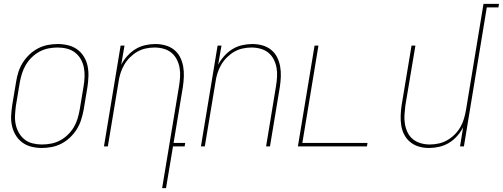

<svg xmlns="http://www.w3.org/2000/svg" viewBox="-20 -755 2593 990"><path d="M195 8Q168 8 142 1.5Q116 -5 95.5 -20Q75 -35 61.5 -57Q48 -79 42 -105Q36 -131 37.5 -158.5Q39 -186 43 -213L63 -333Q67 -359 75 -384Q83 -409 97.5 -432Q112 -455 132 -474Q152 -493 176 -505.5Q200 -518 226 -523Q252 -528 278 -528Q305 -528 331.5 -521.5Q358 -515 378.5 -500Q399 -485 412.5 -463Q426 -441 431.5 -415Q437 -389 436 -361.5Q435 -334 431 -307L411 -187Q406 -161 398 -136Q390 -111 375.5 -88Q361 -65 341 -46Q321 -27 297 -14.5Q273 -2 247 3Q221 8 195 8ZM196 -10Q219 -10 243 -14.5Q267 -19 289 -30.5Q311 -42 329.5 -60Q348 -78 360.5 -99Q373 -120 380 -143.5Q387 -167 391 -190L411 -310Q415 -334 416 -358.5Q417 -383 412.5 -406.5Q408 -430 396.5 -450Q385 -470 367 -484Q349 -498 325.5 -504Q302 -510 277 -510Q254 -510 230.5 -505.5Q207 -501 185 -489.5Q163 -478 144.5 -460Q126 -442 113.5 -421Q101 -400 93.5 -376.5Q86 -353 82 -330L62 -210Q59 -186 57.5 -161.5Q56 -137 61 -113.5Q66 -90 77.5 -70Q89 -50 106.5 -36Q124 -22 147.5 -16Q171 -10 196 -10Z M816 215 903 -310Q907 -334 908.5 -358Q910 -382 906 -405Q902 -428 891.5 -448.5Q881 -469 864 -483Q847 -497 824 -503.5Q801 -510 777 -510Q755 -510 731.5 -505Q708 -500 687.5 -488Q667 -476 649.5 -458.5Q632 -441 620 -420Q608 -399 601 -376.5Q594 -354 591 -331L536 0H516L602 -520H622L605 -421Q617 -445 636.5 -466.5Q656 -488 679 -502Q702 -516 728.5 -522Q755 -528 781 -528Q808 -528 833 -521Q858 -514 877.5 -498.5Q897 -483 908.5 -460.5Q920 -438 924.5 -412.5Q929 -387 928 -360.5Q927 -334 923 -307L875 -18H935L932 0H872L836 215Z M1016 0 1102 -520H1122L1105 -421Q1117 -445 1136.5 -466.5Q1156 -488 1179 -502Q1202 -516 1228.5 -522Q1255 -528 1281 -528Q1308 -528 1333 -521Q1358 -514 1377.5 -498.5Q1397 -483 1408.5 -460.5Q1420 -438 1424.5 -412.5Q1429 -387 1428 -360.5Q1427 -334 1423 -307L1372 0H1352L1403 -310Q1407 -334 1408.5 -358Q1410 -382 1406 -405Q1402 -428 1391.5 -448.5Q1381 -469 1364 -483Q1347 -497 1324 -503.5Q1301 -510 1277 -510Q1255 -510 1231.5 -505Q1208 -500 1187.5 -488Q1167 -476 1149.5 -458.5Q1132 -441 1120 -420Q1108 -399 1101 -376.5Q1094 -354 1091 -331L1036 0Z M1516 0 1602 -520H1622L1539 -18H1875L1872 0Z M2192 8Q2165 8 2140.5 1Q2116 -6 2096.5 -21.5Q2077 -37 2065 -59.5Q2053 -82 2049 -107.5Q2045 -133 2046 -159.5Q2047 -186 2051 -213L2102 -520H2122L2070 -210Q2067 -186 2065.5 -162Q2064 -138 2068 -115Q2072 -92 2082 -71.5Q2092 -51 2109.5 -37Q2127 -23 2149.5 -16.5Q2172 -10 2196 -10Q2218 -10 2241.5 -15Q2265 -20 2286 -32Q2307 -44 2324.5 -61.5Q2342 -79 2354 -100Q2366 -121 2372.5 -143.5Q2379 -166 2383 -189L2473 -735H2553L2550 -717H2490L2372 0H2352L2368 -99Q2356 -75 2337 -53.5Q2318 -32 2294.5 -18Q2271 -4 2244.5 2Q2218 8 2192 8Z"/></svg>

Font: Iosevka Term Curly Th Obl
Style: Regular
Weight: 100
Italic angle: -9°
Designer: Belleve Invis
Foundry: Belleve Invis
Version: Version 32.3.0